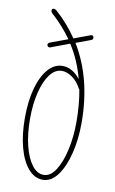

<svg xmlns="http://www.w3.org/2000/svg" viewBox="-83 -758 485 809"><g transform="rotate(10 159.5 -354.0)"><path d="M159 5Q124 5 97 -26Q70 -57 55 -112Q40 -167 40 -239Q40 -311 55 -365.5Q70 -420 97 -451Q124 -482 159 -482Q201 -482 235 -439Q215 -516 174 -580L94 -550Q88 -548 84 -551.5Q80 -555 80 -559Q80 -567 90 -570L163 -597Q127 -648 77 -693Q72 -698 72 -704Q72 -713 82 -713Q85 -713 92 -708Q145 -661 183 -604L253 -630Q259 -632 262.5 -629Q266 -626 266 -621Q266 -613 257 -610L195 -587Q279 -450 279 -259Q279 -188 264 -128Q249 -68 222 -31.5Q195 5 159 5ZM62 -239Q62 -175 74.5 -124.5Q87 -74 109 -45Q131 -16 159 -16Q188 -16 210 -50Q232 -84 244.5 -139.5Q257 -195 257 -259Q257 -334 245 -398L244 -397Q228 -428 205 -444.5Q182 -461 160 -461Q131 -461 109 -432Q87 -403 74.5 -353Q62 -303 62 -239Z"/></g></svg>

Font: Zen Loop
Style: Regular
Weight: 400
Designer: Yoshimichi Ohira
Foundry: A-1 Corp ZenFonts
Version: Version 1.000; ttfautohint (v1.8.3)